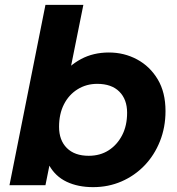

<svg xmlns="http://www.w3.org/2000/svg" viewBox="-20 -762 730 790"><path d="M19 0 167 -742H323L260 -429L218 -272L194 -134L167 0ZM363 8Q301 8 254.5 -14Q208 -36 182.5 -81.5Q157 -127 157 -196Q157 -269 175 -333Q193 -397 228 -444.5Q263 -492 313.5 -519Q364 -546 428 -546Q491 -546 544 -517.5Q597 -489 629 -435.5Q661 -382 661 -305Q661 -238 638 -180.5Q615 -123 574.5 -81Q534 -39 480 -15.5Q426 8 363 8ZM345 -121Q392 -121 427 -143.5Q462 -166 482.5 -205.5Q503 -245 503 -298Q503 -353 471 -385Q439 -417 380 -417Q335 -417 299 -394.5Q263 -372 243 -332.5Q223 -293 223 -240Q223 -185 255 -153Q287 -121 345 -121Z"/></svg>

Font: Montserrat Thin
Style: Bold Italic
Weight: 700
Italic angle: -11.3°
Version: Version 9.000